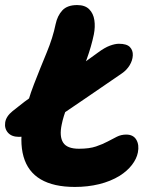

<svg xmlns="http://www.w3.org/2000/svg" viewBox="-33 -730 601 759"><path d="M42 -189Q13 -189 -1.5 -205.5Q-16 -222 -12.5 -246Q-9 -270 17 -291Q65 -330 105.5 -358Q146 -386 185 -410Q224 -434 265 -460Q306 -486 354 -522Q381 -542 401.5 -549.5Q422 -557 437 -557Q468 -557 480.5 -544Q493 -531 492 -511Q491 -491 479.5 -472Q468 -453 449 -440Q369 -385 315.5 -348.5Q262 -312 228 -289Q194 -266 171 -251Q148 -236 129 -222Q104 -205 81.5 -197Q59 -189 42 -189ZM263 9Q179 9 128 -21Q77 -51 60 -111Q43 -171 60 -259Q76 -332 101.5 -397.5Q127 -463 151.5 -522Q176 -581 187 -635Q194 -668 213.5 -689Q233 -710 272 -710Q303 -710 319.5 -693.5Q336 -677 340 -650.5Q344 -624 338 -594Q328 -546 310 -496.5Q292 -447 271 -399.5Q250 -352 233.5 -310.5Q217 -269 211 -238Q201 -191 216.5 -166.5Q232 -142 279 -142Q320 -142 346.5 -151Q373 -160 392.5 -170.5Q412 -181 429 -189.5Q446 -198 466 -198Q494 -198 506 -177.5Q518 -157 512 -127Q507 -102 488.5 -78Q470 -54 440 -35Q404 -13 359 -2Q314 9 263 9Z"/></svg>

Font: Shantell Sans
Style: Bold Italic
Weight: 700
Italic angle: -11°
Designer: Stephen Nixon, Anya Danilova, Shantell Martin
Foundry: Arrow Type
Version: Version 1.011;[c5ecc13dd]